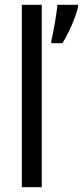

<svg xmlns="http://www.w3.org/2000/svg" viewBox="-20 -780 345 800"><path d="M154 0V-760H71V0ZM305 -750V-760H219C217 -725 201 -638 194 -611V-600H240C264 -637 296 -709 305 -750Z"/></svg>

Font: Noto Sans Sinhala UI Condensed
Style: Regular
Weight: 400
Width: 3
Designer: Jelle Bosma - Monotype Design Team
Foundry: Monotype Imaging Inc.
Version: Version 2.006